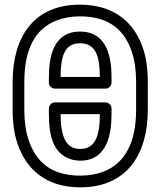

<svg xmlns="http://www.w3.org/2000/svg" viewBox="-20 -766 691 821"><path d="M562 -297C562 -159.9 516.4 -68 421.9 -31.9C392.8 -20.7 360 -15 323 -15C195.2 -15 132.5 -77.2 102 -168.4C90.2 -203.5 84 -246.3 84 -297V-415C84 -553.1 128 -643 223.5 -679.1C253 -690.3 285.7 -696 321.9 -696C450 -696 513.6 -634.5 544 -543.6C555.8 -508.5 562 -465.7 562 -415ZM34 -415V-297C34 -242.3 40.6 -194.2 54.5 -152.6C90.6 -45 174.1 35 323 35C525.2 35 612 -109.5 612 -297V-415C612 -469.7 605.4 -517.8 591.5 -559.4C555.4 -667.3 470.6 -746 321.9 -746C119.6 -746 34 -602.7 34 -415ZM431.9 -328H214.1C199 -328 189.1 -313.7 189.1 -303V-278C189.1 -203.7 199.6 -124.3 266.3 -91.6C283.6 -83.1 302.8 -79 323 -79C439 -79 456.9 -193.8 456.9 -278V-303C456.9 -318.1 442.6 -328 431.9 -328ZM406.9 -278C406.9 -189.7 389.6 -129 323 -129C309.4 -129 298.2 -131.6 288.4 -136.4C253 -153.8 239.1 -203.5 239.1 -278ZM321.9 -631C206.3 -631 189.1 -519.4 189.1 -435V-412C189.1 -396.9 203.4 -387 214.1 -387H431.9C447 -387 456.9 -401.3 456.9 -412V-435C456.9 -520.7 438.6 -631 321.9 -631ZM321.9 -581C389.9 -581 406.5 -525.8 406.9 -437H239.1C239.5 -524.2 255.4 -581 321.9 -581Z"/></svg>

Font: Asimov
Style: WidOu
Weight: 500
Designer: Google
Version: Version 2.000980; 2014